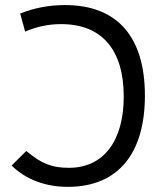

<svg xmlns="http://www.w3.org/2000/svg" viewBox="-20 -723 626 753"><path d="M245.6 9.8C446.8 9.8 548.3 -125 548.3 -348.1C548.3 -577.6 440.9 -703.1 235.4 -703.1C172.9 -703.1 115.2 -692.4 59.1 -669.9L78.6 -599.1C124.5 -618.7 170.4 -628.4 220.2 -628.4C381.8 -628.4 465.3 -524.9 465.3 -344.2C465.3 -169.9 385.7 -64.9 251 -64.9C183.6 -64.9 144 -80.1 83 -130.9L25.4 -73.7C82.5 -18.1 159.2 9.8 245.6 9.8Z"/></svg>

Font: Cascadia Mono PL SemiLight
Style: Regular
Weight: 350
Monospace: yes
Designer: Aaron Bell
Foundry: Saja Typeworks
Version: Version 2404.023